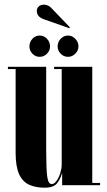

<svg xmlns="http://www.w3.org/2000/svg" viewBox="-20 -818 474 848"><path d="M177.5 11Q137.5 11 108.5 -2.2Q79.5 -15.5 64.2 -49.2Q49 -83 49 -144V-513H15V-523H184V-158.5Q184 -72 188.5 -38.5Q193 -5 208.5 -5Q220 -5 230.2 -19.8Q240.5 -34.5 246.5 -54.5Q252.5 -74.5 252.5 -91V-513H219V-523H387.5V-10H422V0H254.5V-55.5Q249 -32.5 233.8 -10.8Q218.5 11 177.5 11ZM280.5 -567Q261.5 -567 248 -580.8Q234.5 -594.5 234.5 -613Q234.5 -632.5 248 -646.8Q261.5 -661 280.5 -661Q298.5 -661 312.5 -646.8Q326.5 -632.5 326.5 -613Q326.5 -594.5 312.5 -580.8Q298.5 -567 280.5 -567ZM155 -567Q136.5 -567 123.2 -580.8Q110 -594.5 110 -613Q110 -632.5 123.2 -646.8Q136.5 -661 155 -661Q174 -661 187.5 -646.8Q201 -632.5 201 -613Q201 -594.5 187.5 -580.8Q174 -567 155 -567ZM286 -693.5 173.5 -733Q142.5 -744 142.5 -770Q142.5 -781.5 151.2 -789.5Q160 -797.5 173.5 -797.5Q192.5 -797.5 206.5 -783L288.5 -697.5Z"/></svg>

Font: Imbue 100pt ExtraBold
Style: Regular
Weight: 800
Designer: Tyler Finck
Foundry: Etcetera Type Company
Version: Version 1.102; ttfautohint (v1.8.3)